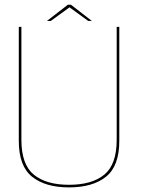

<svg xmlns="http://www.w3.org/2000/svg" viewBox="-20 -788 605 812"><path d="M272 4.5Q372 4.5 428.2 -40.5Q484.5 -85.5 484.5 -192V-674.5H473.5V-197Q473.5 -92.5 421.2 -49.5Q369 -6.5 272 -6.5Q175 -6.5 122.8 -49.5Q70.5 -92.5 70.5 -197V-674.5H59.5V-192Q59.5 -85.5 115.8 -40.5Q172 4.5 272 4.5ZM178.5 -699.5H195L274 -757L353 -699.5H368.5L280 -768H267Z"/></svg>

Font: Anybody Thin
Style: Regular
Weight: 100
Designer: Tyler Finck
Foundry: Etcetera Type Company
Version: Version 1.114;gftools[0.9.25]